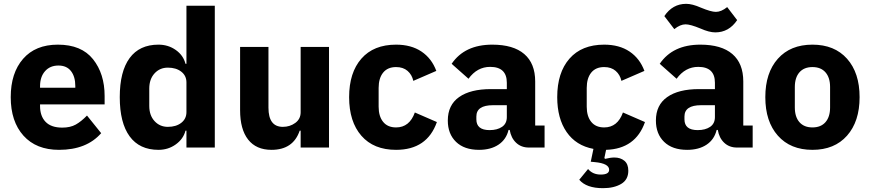

<svg xmlns="http://www.w3.org/2000/svg" viewBox="-20 -770 4542 1002"><path d="M288 12Q169 12 102.5 -62Q36 -136 36 -263Q36 -389 100.5 -463Q165 -537 282 -537Q405 -537 465.5 -461Q526 -385 526 -269V-225H189V-217Q189 -164 218 -134Q247 -104 305 -104Q347 -104 375.5 -120Q404 -136 434 -167L508 -75Q432 12 288 12ZM285 -428Q241 -428 215 -398.5Q189 -369 189 -320V-312H373V-321Q373 -370 350.5 -399Q328 -428 285 -428Z M953 0V-88H948Q937 -45 897.5 -16.5Q858 12 807 12Q708 12 656.5 -58.5Q605 -129 605 -263Q605 -397 656.5 -467Q708 -537 807 -537Q858 -537 897.5 -509Q937 -481 948 -437H953V-740H1101V0ZM856 -108Q899 -108 926 -129Q953 -150 953 -185V-340Q953 -375 926 -396Q899 -417 856 -417Q814 -417 786.5 -387Q759 -357 759 -308V-217Q759 -168 786.5 -138Q814 -108 856 -108Z M1549 0V-88H1544Q1510 12 1397 12Q1317 12 1275 -41.5Q1233 -95 1233 -195V-525H1381V-208Q1381 -108 1456 -108Q1493 -108 1521 -128.5Q1549 -149 1549 -184V-525H1697V0Z M2047 12Q1930 12 1866 -61.5Q1802 -135 1802 -263Q1802 -391 1866 -464Q1930 -537 2047 -537Q2126 -537 2179.5 -501Q2233 -465 2257 -400L2137 -348Q2130 -380 2107 -400Q2084 -420 2047 -420Q2003 -420 1979.5 -391Q1956 -362 1956 -311V-213Q1956 -163 1979.5 -134Q2003 -105 2047 -105Q2117 -105 2145 -183L2260 -133Q2209 12 2047 12Z M2822 0H2740Q2700 0 2673.5 -25Q2647 -50 2640 -92H2634Q2622 -42 2581.5 -15Q2541 12 2480 12Q2403 12 2360 -29.5Q2317 -71 2317 -141Q2317 -222 2376 -263.5Q2435 -305 2542 -305H2625V-338Q2625 -421 2538 -421Q2470 -421 2425 -359L2337 -437Q2405 -537 2549 -537Q2659 -537 2716 -488Q2773 -439 2773 -345V-115H2822ZM2535 -91Q2575 -91 2600 -108Q2625 -125 2625 -159V-221H2553Q2466 -221 2466 -162V-147Q2466 -91 2535 -91Z M3133 -537Q3212 -537 3265.5 -501Q3319 -465 3343 -400L3223 -348Q3216 -380 3193 -400Q3170 -420 3133 -420Q3089 -420 3065.5 -391Q3042 -362 3042 -311V-213Q3042 -163 3065.5 -134Q3089 -105 3133 -105Q3203 -105 3231 -183L3346 -133Q3297 7 3143 12L3134 55L3138 59Q3166 52 3186 52Q3218 52 3238.5 69Q3259 86 3259 121Q3259 168 3221.5 190Q3184 212 3127 212Q3040 212 3003 168L3049 112Q3073 141 3115 141Q3159 141 3159 116Q3159 83 3084 76L3063 74L3077 7Q2986 -10 2937 -81Q2888 -152 2888 -263Q2888 -391 2952 -464Q3016 -537 3133 -537Z M3713 -601Q3681 -601 3636 -621Q3583 -643 3558 -643Q3530 -643 3499 -618L3447 -686Q3490 -750 3561 -750Q3593 -750 3638 -730Q3691 -708 3716 -708Q3744 -708 3775 -733L3827 -665Q3784 -601 3713 -601ZM3908 0H3826Q3786 0 3759.5 -25Q3733 -50 3726 -92H3720Q3708 -42 3667.5 -15Q3627 12 3566 12Q3489 12 3446 -29.5Q3403 -71 3403 -141Q3403 -222 3462 -263.5Q3521 -305 3628 -305H3711V-338Q3711 -421 3624 -421Q3556 -421 3511 -359L3423 -437Q3491 -537 3635 -537Q3745 -537 3802 -488Q3859 -439 3859 -345V-115H3908ZM3621 -91Q3661 -91 3686 -108Q3711 -125 3711 -159V-221H3639Q3552 -221 3552 -162V-147Q3552 -91 3621 -91Z M4400.5 -62Q4335 12 4220 12Q4105 12 4039.5 -62Q3974 -136 3974 -263Q3974 -390 4039.5 -463.5Q4105 -537 4220 -537Q4335 -537 4400.5 -463.5Q4466 -390 4466 -263Q4466 -136 4400.5 -62ZM4312 -209V-316Q4312 -365 4288 -392.5Q4264 -420 4220 -420Q4176 -420 4152 -392.5Q4128 -365 4128 -316V-209Q4128 -160 4152 -132.5Q4176 -105 4220 -105Q4264 -105 4288 -132.5Q4312 -160 4312 -209Z"/></svg>

Font: Aneliza
Style: Bold
Weight: 700
Designer: Mike Abbink, Paul van der Laan, Pieter van Rosmalen
Foundry: Bold Monday
Version: Version 3.0